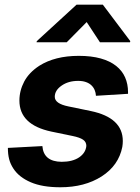

<svg xmlns="http://www.w3.org/2000/svg" viewBox="-20 -792 602 823"><path d="M537.3 -610.8H408.4L351.6 -697.4L266 -610.8H136.7L137.8 -615.8L308.2 -772H420.8L538.4 -615.8ZM238.6 10.7Q161.6 10.7 111.7 -10.8Q61.8 -32.3 38 -68.5Q24.5 -88.8 19.2 -109.9Q13.8 -131 13.8 -158L161.6 -165.8Q166.9 -99.1 244.3 -98.4Q290.8 -98.4 319.2 -117.5Q347.3 -136.7 350.1 -166.5Q350.1 -183.6 336.1 -193.2Q322.1 -202.8 290.8 -209.2L199.9 -228Q63.2 -257.1 63.2 -360.8Q63.2 -403.4 83.8 -442.5Q104.4 -481.2 148.1 -509.9Q215.6 -552.6 317.5 -552.6Q371.8 -552.6 411.8 -541.4Q451.7 -530.2 477.6 -509.6Q503.6 -489 516.2 -460.4Q528.8 -431.8 528.8 -397V-389.9L391.3 -381.4Q390.6 -394.5 385.7 -406.2Q380.7 -418 371.4 -426.7Q362.2 -435.4 348.2 -440.3Q334.2 -445.3 315 -445.3Q272.7 -445.3 243.6 -424.7Q214.8 -404.5 214.8 -377.1Q214.8 -347.7 273.1 -335.9L369 -316.1Q506.4 -287.6 506.4 -187.5Q506.4 -175.4 504.3 -162.3Q488.6 -82.7 415.8 -35.9Q342.7 10.7 238.6 10.7Z"/></svg>

Font: Linik Sans
Style: Bold Italic
Weight: 700
Italic angle: 9°
Designer: Fonts by Rasmus Andersson / Changes by Cristiano Sobral with parts from Marc Monis
Foundry: rsms
Version: Version 3.020; ttfautohint (v1.6)